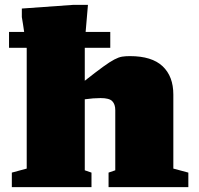

<svg xmlns="http://www.w3.org/2000/svg" viewBox="-20 -767 817 787"><path d="M355 0H28.5V-59.5L89.5 -76V-568.5L89 -571H17V-636H79Q77 -651.5 74.5 -666.5Q72 -681.5 69.5 -697V-732L279.5 -747H340.5L331 -636H432V-571H327.5V-436Q374.5 -473 402.8 -493.5Q431 -514 448.8 -523.2Q466.5 -532.5 480.5 -534.8Q494.5 -537 512.5 -537Q602.5 -537 646.5 -495.5Q690.5 -454 690.5 -379.5V-76L752 -59.5V0H425V-59.5L452.5 -69V-315.5Q452.5 -339.5 440.2 -352.2Q428 -365 392.5 -365Q363 -365 327.5 -360V-69L355 -59.5Z"/></svg>

Font: Newsreader 6pt ExtraBold
Style: Regular
Weight: 800
Designer: Hugues Gentile
Foundry: Production Type
Version: Version 1.003; ttfautohint (v1.8.3)